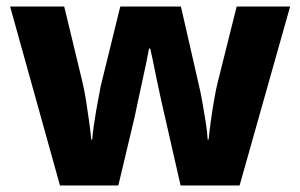

<svg xmlns="http://www.w3.org/2000/svg" viewBox="-20 -569 921 589"><path d="M485 -215Q481 -232 474.5 -261Q468 -290 461.5 -322Q455 -354 449.5 -380.5Q444 -407 441 -420H437Q435 -407 429.5 -380.5Q424 -354 417 -322Q410 -290 403.5 -260Q397 -230 393 -210L343 0H164L11 -549H177L232 -321Q238 -297 243.5 -263Q249 -229 253.5 -196Q258 -163 260 -141H263Q264 -157 267.5 -182Q271 -207 275.5 -232.5Q280 -258 284 -278Q288 -298 289 -305L349 -549H535L591 -304Q595 -288 600.5 -257.5Q606 -227 611 -195Q616 -163 617 -141H620Q622 -162 626.5 -195.5Q631 -229 637 -263.5Q643 -298 649 -321L706 -549H870L715 0H534Z"/></svg>

Font: Noto Sans Devanagari ExtraBold
Style: Regular
Weight: 800
Version: Version 2.003